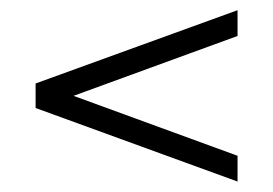

<svg xmlns="http://www.w3.org/2000/svg" viewBox="-20 -424 528 371"><path d="M122.1 -238.8 439 -123V-73.2L48.8 -215.3V-262.7L439 -404.3V-354.5Z"/></svg>

Font: Libertinage
Style: b
Weight: 400
Designer: OSP
Foundry: OSP
Version: Version 1.0; 2008; OFL relea